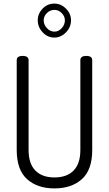

<svg xmlns="http://www.w3.org/2000/svg" viewBox="-20 -1042 606 1068"><path d="M282 -1022Q319 -1022 347 -994Q375 -966 375 -929Q375 -891 347 -862Q319 -833 282 -833Q245 -833 217.5 -862Q190 -891 190 -929Q190 -966 217 -994Q244 -1022 282 -1022ZM341 -929Q341 -951 323.5 -969Q306 -987 283 -987Q258 -987 240.5 -969Q223 -951 223 -929Q223 -905 241 -885.5Q259 -866 283 -866Q306 -866 323.5 -885.5Q341 -905 341 -929ZM427 -208V-707Q427 -731 460 -731Q493 -731 493 -707V-208Q493 -97 435.5 -45.5Q378 6 283 6Q188 6 130.5 -45.5Q73 -97 73 -208V-707Q73 -731 106 -731Q139 -731 139 -707V-208Q139 -132 176.5 -93.5Q214 -55 283 -55Q352 -55 389.5 -93.5Q427 -132 427 -208Z"/></svg>

Font: Dosis
Style: Regular
Weight: 400
Designer: Edgar Tolentino, Pablo Impallari, Igino Marini
Foundry: Edgar Tolentino, Pablo Impallari, Igino Marini
Version: Version 1.007